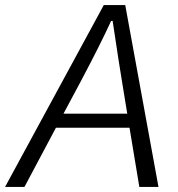

<svg xmlns="http://www.w3.org/2000/svg" viewBox="-63 -742 705 762"><path d="M349 -722H434L566 0H490L451 -235H159L34 0H-43ZM442 -291 421 -420 408 -501Q392 -604 384 -659H378Q335 -565 258 -420L189 -291Z"/></svg>

Font: Nebula Sans Book
Style: Regular
Weight: 400
Italic angle: -9°
Designer: Paul D. Hunt for Adobe (as Source Sans)
Foundry: Nebula Entertainment & Broadcasting LLC
Version: Version 1.010